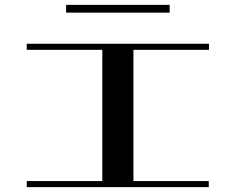

<svg xmlns="http://www.w3.org/2000/svg" viewBox="-20 -770 970 790"><path d="M529 0H401V-590H529ZM839 -25V0H507V-25ZM423 0H90V-25H423ZM90 -565V-590H428V-565ZM840 -590V-565H507V-590ZM678 -718H252V-750H678Z"/></svg>

Font: Solide Mirage
Style: Mono
Weight: 400
Width: 6
Designer: Jérémy Landes
Foundry: Velvetyne Type Foundry
Version: Version 1.1